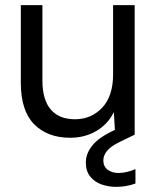

<svg xmlns="http://www.w3.org/2000/svg" viewBox="-20 -524 613 747"><path d="M253 12Q165 12 113 -40.5Q61 -93 61 -202V-504H145V-211Q145 -136 177.5 -98Q210 -60 272 -60Q335 -60 377.5 -105Q420 -150 420 -235V-504H504V0H428L423 -88Q400 -41 355 -14.5Q310 12 253 12ZM432 203Q402 203 375 193.5Q348 184 331 163Q314 142 314 108Q314 73 340 41Q366 9 430 -20L483 -43L504 0L446 28Q411 45 396.5 63Q382 81 382 100Q382 123 398.5 136Q415 149 442 149Q456 149 473.5 145Q491 141 507 134V190Q471 203 432 203Z"/></svg>

Font: DM Sans
Style: Regular
Weight: 400
Designer: Colophon Foundry, Jonny Pinhorn
Foundry: Colophon Foundry
Version: Version 4.004; ttfautohint (v1.8.4.7-5d5b)